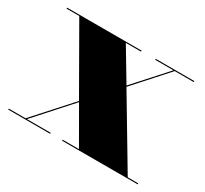

<svg xmlns="http://www.w3.org/2000/svg" viewBox="-103 -605 799 750"><g transform="rotate(30 297.0 -230.0)"><path d="M5 -4.5V0H194V-4.5H87L230 -163.5L321.5 -4.5H248V0H589V-4.5H541.5L360.5 -308L493 -455.5H579V-460H405V-455.5H487L358 -312.5L272.5 -455.5H341V-460H5V-455.5H62.5L227.5 -167.5L80.5 -4.5Z"/></g></svg>

Font: Bodoni* 36pt Fatface
Style: Regular
Weight: 900
Version: Version 2.3